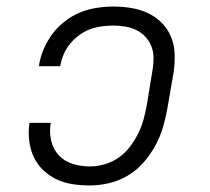

<svg xmlns="http://www.w3.org/2000/svg" viewBox="-20 -558 640 586"><path d="M254 8Q227 8 201 4Q175 0 152 -11Q129 -22 111 -39.5Q93 -57 82.5 -80Q72 -103 69 -129.5Q66 -156 70 -183H135Q130 -156 136 -129.5Q142 -103 159 -84.5Q176 -66 201.5 -58Q227 -50 254 -50Q276 -50 299 -56.5Q322 -63 341.5 -76.5Q361 -90 376 -109.5Q391 -129 401.5 -150Q412 -171 418 -193Q424 -215 428 -237L446 -347Q449 -366 448.5 -384Q448 -402 441.5 -418Q435 -434 423 -446.5Q411 -459 395.5 -466.5Q380 -474 362 -477Q344 -480 326 -480Q308 -480 290 -477.5Q272 -475 254.5 -468.5Q237 -462 221.5 -450.5Q206 -439 194 -424.5Q182 -410 174.5 -392.5Q167 -375 164 -357Q164 -357 163.5 -356.5Q163 -356 163 -356H99Q99 -357 99 -357.5Q99 -358 99 -358Q103 -384 113.5 -408.5Q124 -433 140 -454.5Q156 -476 178 -493Q200 -510 224.5 -520Q249 -530 275 -534Q301 -538 326 -538Q354 -538 381 -533.5Q408 -529 431.5 -518Q455 -507 473.5 -488.5Q492 -470 502 -445.5Q512 -421 513 -393.5Q514 -366 510 -338L491 -228Q486 -199 477.5 -170Q469 -141 454 -113.5Q439 -86 418 -62Q397 -38 370 -22Q343 -6 313 1Q283 8 254 8Z"/></svg>

Font: Iosevka Slab LtExObl
Style: Regular
Weight: 300
Width: 7
Italic angle: -9°
Monospace: yes
Designer: Belleve Invis
Foundry: Belleve Invis
Version: Version 11.1.0; ttfautohint (v1.8.3)